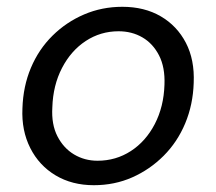

<svg xmlns="http://www.w3.org/2000/svg" viewBox="-20 -533 636 565"><path d="M256 12Q192 12 143.5 -17Q95 -46 69 -97.5Q43 -149 46 -214Q48 -279 71 -333.5Q94 -388 134.5 -428Q175 -468 227.5 -490.5Q280 -513 340 -513Q405 -513 453 -485Q501 -457 527 -407Q553 -357 550 -289Q548 -225 525 -170Q502 -115 461.5 -74.5Q421 -34 369 -11Q317 12 256 12ZM267 -60Q321 -60 365 -88.5Q409 -117 435.5 -168Q462 -219 464 -284Q466 -335 448 -370Q430 -405 399 -423Q368 -441 329 -441Q276 -441 232.5 -412.5Q189 -384 162.5 -333Q136 -282 134 -217Q131 -167 149 -132Q167 -97 198 -78.5Q229 -60 267 -60Z"/></svg>

Font: DM Sans 17pt
Style: Italic
Weight: 400
Italic angle: -10°
Version: Version 4.004;gftools[0.9.30]